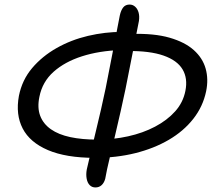

<svg xmlns="http://www.w3.org/2000/svg" viewBox="-20 -808 930 843"><path d="M396 -115Q270 -115 190.5 -149Q111 -183 79.5 -244Q48 -305 63 -387Q77 -457 121 -509Q165 -561 228.5 -597Q292 -633 366.5 -650.5Q441 -668 516 -668L508 -588Q416 -585 340.5 -561Q265 -537 215.5 -493Q166 -449 153 -383Q143 -335 156.5 -299.5Q170 -264 203.5 -240.5Q237 -217 288.5 -206Q340 -195 408 -195Q477 -195 542.5 -209.5Q608 -224 661 -252Q714 -280 749 -319Q784 -358 794 -409Q805 -464 781.5 -503.5Q758 -543 698 -564Q638 -585 540 -584L557 -659Q657 -662 724.5 -642.5Q792 -623 831 -588Q870 -553 883 -506.5Q896 -460 885 -407Q871 -340 828.5 -286Q786 -232 721 -194Q656 -156 573.5 -135.5Q491 -115 396 -115ZM399 15Q384 15 374 5Q364 -5 360.5 -23.5Q357 -42 361 -64Q367 -90 377 -132.5Q387 -175 399.5 -226Q412 -277 423.5 -327.5Q435 -378 444 -421Q460 -500 475.5 -582.5Q491 -665 506 -740Q511 -763 521 -775.5Q531 -788 549 -788Q563 -788 573.5 -778.5Q584 -769 588.5 -753Q593 -737 590 -716Q577 -651 562 -574Q547 -497 531 -417Q522 -373 510 -320.5Q498 -268 485.5 -214.5Q473 -161 461 -112Q449 -63 442 -23Q437 -5 426 5Q415 15 399 15Z"/></svg>

Font: Shantell Sans
Style: Italic
Weight: 400
Italic angle: -11°
Designer: Stephen Nixon, Anya Danilova, Shantell Martin
Foundry: Arrow Type
Version: Version 1.011;[c5ecc13dd]